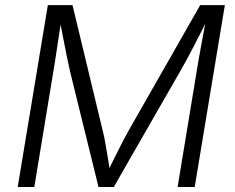

<svg xmlns="http://www.w3.org/2000/svg" viewBox="-20 -748 940 768"><path d="M50.8 0 171.4 -727.5H270L390.1 -228.5Q394.5 -211.9 398.7 -189.9Q402.8 -168 407 -143.3Q411.1 -118.7 415 -94.2Q418.9 -69.8 421.9 -48.8H404.3Q415.5 -70.8 427.5 -95.5Q439.5 -120.1 451.9 -144.5Q464.4 -168.9 475.6 -190.7Q486.8 -212.4 496.1 -228.5L780.8 -727.5H879.4L758.8 0H690.4L766.6 -461.9Q770 -484.9 774.9 -511.7Q779.8 -538.6 784.9 -566.9Q790 -595.2 795.2 -622.8Q800.3 -650.4 804.7 -675.3H812Q797.4 -645.5 782 -615.2Q766.6 -585 752 -556.9Q737.3 -528.8 724.1 -504.4Q710.9 -480 700.2 -461.9L435.1 0H374L260.3 -461.9Q254.9 -485.8 247.8 -519.8Q240.7 -553.7 233.2 -594Q225.6 -634.3 217.3 -675.3H226.1Q222.2 -648.9 218 -620.8Q213.9 -592.8 209.5 -564.7Q205.1 -536.6 201.2 -510.3Q197.3 -483.9 193.4 -461.9L117.2 0Z"/></svg>

Font: Inter Light
Style: Italic
Weight: 300
Italic angle: -9.3988°
Designer: Rasmus Andersson
Foundry: rsms
Version: Version 4.001;git-66647c0bb